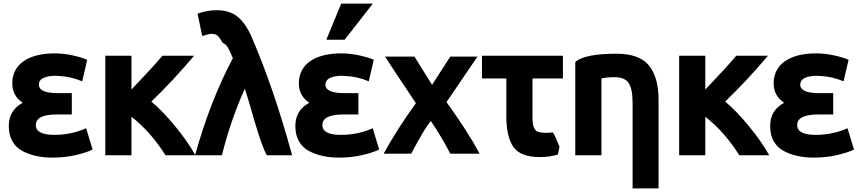

<svg xmlns="http://www.w3.org/2000/svg" viewBox="-20 -850 4799 1072"><path d="M283 -97Q378 -97 461 -134L497 -15Q465 1 404.5 15.5Q344 30 273 30Q224 30 182.5 21Q141 12 105 -7Q69 -26 49 -61.5Q29 -97 29 -146Q29 -235 107 -276Q58 -309 50 -363Q47 -386 50 -409Q61 -479 123 -515.5Q185 -552 286 -552Q335 -552 387 -540.5Q439 -529 467 -516L439 -396Q375 -423 307 -426Q287 -428 269 -426Q197 -419 197 -378Q197 -330 302 -330H381V-211H299Q180 -211 180 -152Q180 -97 283 -97Z M714 17H568V-539H714V-350Q837 -479 887 -539H1064Q942 -395 825 -283Q889 -229 958.5 -144.5Q1028 -60 1071 17H904Q820 -116 714 -198Z M1347 -355Q1268 -180 1219 17H1069Q1154 -288 1280 -525Q1263 -567 1252 -585.5Q1241 -604 1223 -611Q1205 -643 1192.5 -652.5Q1180 -662 1154 -661Q1146 -660 1109 -649L1083 -774Q1138 -793 1189 -793Q1261 -793 1305.5 -757.5Q1350 -722 1383 -648Q1508 -360 1611 17H1470Q1442 -32 1400 -178Q1358 -324 1347 -355Z M1883 -97Q1978 -97 2061 -134L2097 -15Q2065 1 2004.5 15.5Q1944 30 1873 30Q1824 30 1782.5 21Q1741 12 1705 -7Q1669 -26 1649 -61.5Q1629 -97 1629 -146Q1629 -235 1707 -276Q1658 -309 1650 -363Q1647 -386 1650 -409Q1661 -479 1723 -515.5Q1785 -552 1886 -552Q1935 -552 1987 -540.5Q2039 -529 2067 -516L2039 -396Q1975 -423 1907 -426Q1887 -428 1869 -426Q1797 -419 1797 -378Q1797 -330 1902 -330H1981V-211H1899Q1780 -211 1780 -152Q1780 -97 1883 -97ZM1904 -628H1802L1885 -830H2062Z M2386 -174Q2356 -144 2276 8H2122Q2198 -130 2302 -274L2202 -424Q2195 -435 2169 -474Q2143 -513 2130 -534H2294L2392 -377H2393L2494 -534H2646L2473 -280Q2589 -120 2658 8H2494Q2451 -77 2386 -174Z M3104 -30 3095 13Q3047 27 2994 27Q2886 27 2846.5 -29.5Q2807 -86 2807 -201V-412H2671V-539H3123V-412H2953V-195Q2953 -127 2981 -115Q3010 -104 3067 -111Q3083 -85 3104 -30Z M3192 17V-504Q3244 -550 3422 -550Q3551 -550 3604 -483.5Q3657 -417 3657 -293V202H3512V-274Q3512 -354 3490 -386.5Q3468 -419 3412 -419Q3366 -419 3338 -412V17Z M3918 17H3772V-539H3918V-350Q4041 -479 4091 -539H4268Q4146 -395 4029 -283Q4093 -229 4162.5 -144.5Q4232 -60 4275 17H4108Q4024 -116 3918 -198Z M4534 -97Q4629 -97 4712 -134L4748 -15Q4716 1 4655.5 15.5Q4595 30 4524 30Q4475 30 4433.5 21Q4392 12 4356 -7Q4320 -26 4300 -61.5Q4280 -97 4280 -146Q4280 -235 4358 -276Q4309 -309 4301 -363Q4298 -386 4301 -409Q4312 -479 4374 -515.5Q4436 -552 4537 -552Q4586 -552 4638 -540.5Q4690 -529 4718 -516L4690 -396Q4626 -423 4558 -426Q4538 -428 4520 -426Q4448 -419 4448 -378Q4448 -330 4553 -330H4632V-211H4550Q4431 -211 4431 -152Q4431 -97 4534 -97Z"/></svg>

Font: Repo
Style: Bold
Weight: 700
Designer: Stefan Peev
Foundry: Context Ltd
Version: Version 001.000